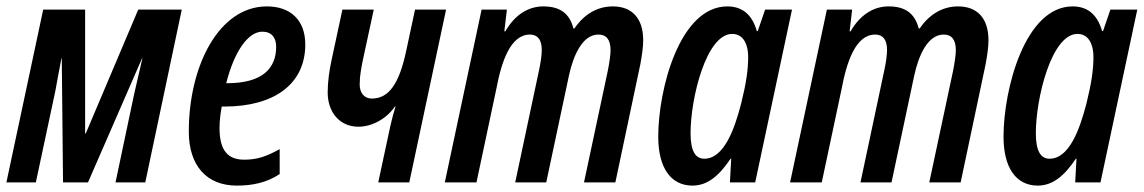

<svg xmlns="http://www.w3.org/2000/svg" viewBox="-23 -570 3574 600"><path d="M-3 0H89L150 -286C157 -322 162 -354 169 -388H170L174 0H252L421 -388H422C413 -350 405 -314 396 -275L338 0H431L545 -540H409L245 -153H243V-540H112Z M717 10C766 10 810 1 851 -26V-104C808 -80 779 -71 740 -71C689 -71 663 -100 663 -170C663 -192 666 -216 670 -237H678C835 -237 931 -308 931 -431C931 -508 884 -550 811 -550C661 -550 567 -364 567 -159C567 -52 623 10 717 10ZM684 -310C708 -406 751 -471 797 -471C826 -471 840 -452 840 -424C840 -357 798 -310 687 -310Z M1159 0H1256L1371 -540H1274L1247 -414C1225 -308 1192 -262 1139 -262C1115 -262 1101 -280 1101 -306C1101 -333 1106 -359 1113 -392L1145 -540H1047L1015 -391C1006 -351 1001 -315 1001 -281C1001 -221 1037 -174 1097 -174C1140 -174 1185 -199 1211 -237H1213C1207 -218 1201 -195 1197 -177Z M1367 0H1466L1528 -292C1544 -377 1572 -462 1633 -462C1657 -462 1670 -446 1670 -414C1670 -399 1667 -376 1662 -353L1587 0H1684L1755 -334C1768 -394 1796 -462 1847 -462C1872 -462 1885 -446 1885 -413C1885 -398 1881 -372 1876 -347L1802 0H1900L1978 -369C1983 -396 1987 -423 1987 -444C1987 -513 1952 -550 1892 -550C1843 -550 1802 -525 1772 -481H1769C1757 -528 1727 -550 1675 -550C1626 -550 1585 -522 1556 -472H1553L1561 -540H1482Z M2141 10C2189 10 2225 -22 2260 -74H2262L2258 0H2337L2452 -540H2368L2345 -473H2342C2327 -526 2295 -550 2250 -550C2101 -550 2034 -291 2034 -143C2034 -46 2073 10 2141 10ZM2178 -74C2149 -74 2135 -100 2135 -154C2135 -263 2184 -464 2265 -464C2296 -464 2315 -438 2315 -391C2315 -353 2309 -310 2293 -246C2272 -165 2239 -74 2178 -74Z M2446 0H2545L2607 -292C2623 -377 2651 -462 2712 -462C2736 -462 2749 -446 2749 -414C2749 -399 2746 -376 2741 -353L2666 0H2763L2834 -334C2847 -394 2875 -462 2926 -462C2951 -462 2964 -446 2964 -413C2964 -398 2960 -372 2955 -347L2881 0H2979L3057 -369C3062 -396 3066 -423 3066 -444C3066 -513 3031 -550 2971 -550C2922 -550 2881 -525 2851 -481H2848C2836 -528 2806 -550 2754 -550C2705 -550 2664 -522 2635 -472H2632L2640 -540H2561Z M3220 10C3268 10 3304 -22 3339 -74H3341L3337 0H3416L3531 -540H3447L3424 -473H3421C3406 -526 3374 -550 3329 -550C3180 -550 3113 -291 3113 -143C3113 -46 3152 10 3220 10ZM3257 -74C3228 -74 3214 -100 3214 -154C3214 -263 3263 -464 3344 -464C3375 -464 3394 -438 3394 -391C3394 -353 3388 -310 3372 -246C3351 -165 3318 -74 3257 -74Z"/></svg>

Font: Noto Sans UI Condensed Medium
Style: Italic
Weight: 500
Width: 3
Italic angle: -12°
Designer: Monotype Design Team
Foundry: Monotype Imaging Inc.
Version: Version 1.901